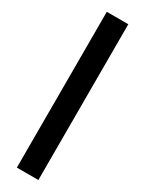

<svg xmlns="http://www.w3.org/2000/svg" viewBox="-240 -741 742 982"><g transform="rotate(30 131.0 -250.0)"><path d="M194.5 -710.5V209.5H67.5V-710.5Z"/></g></svg>

Font: Anek Devanagari
Style: Bold
Weight: 700
Designer: Kailash Malviya (Devanagari) & Yesha Goshar (Latin)
Foundry: Ek Type
Version: Version 1.003